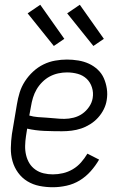

<svg xmlns="http://www.w3.org/2000/svg" viewBox="-20 -778 515 806"><path d="M202 8Q173 8 145.5 2.5Q118 -3 95 -17Q72 -31 56 -53Q40 -75 32.5 -101.5Q25 -128 25.5 -157Q26 -186 30 -215L51 -340Q55 -365 62.5 -389.5Q70 -414 84.5 -436.5Q99 -459 119 -477.5Q139 -496 162.5 -507.5Q186 -519 211.5 -523.5Q237 -528 261 -528Q285 -528 309 -524Q333 -520 353.5 -510.5Q374 -501 390.5 -485.5Q407 -470 416 -449.5Q425 -429 428.5 -405.5Q432 -382 428 -358Q425 -338 415.5 -319Q406 -300 391.5 -284Q377 -268 358.5 -256.5Q340 -245 320.5 -238.5Q301 -232 280.5 -229.5Q260 -227 240 -227Q203 -227 166 -228.5Q129 -230 94 -238L89 -206Q86 -186 85.5 -166Q85 -146 89.5 -127Q94 -108 103.5 -92.5Q113 -77 128.5 -66Q144 -55 163 -50.5Q182 -46 202 -46Q223 -46 244.5 -51Q266 -56 285.5 -67.5Q305 -79 320 -96Q335 -113 347 -133L396 -108Q381 -82 360.5 -59Q340 -36 314.5 -20.5Q289 -5 259.5 1.5Q230 8 202 8ZM250 -279Q269 -279 289 -284Q309 -289 325.5 -300.5Q342 -312 354 -329.5Q366 -347 369 -366Q373 -389 366 -411Q359 -433 343.5 -447.5Q328 -462 306.5 -468Q285 -474 261 -474Q243 -474 224.5 -470Q206 -466 189 -457Q172 -448 157.5 -433.5Q143 -419 133.5 -402.5Q124 -386 118.5 -368Q113 -350 110 -331L103 -293Q120 -288 138.5 -286.5Q157 -285 176 -284Q195 -283 213 -281Q231 -279 250 -279ZM372 -585 262 -722 315 -758 416 -615ZM206 -585 96 -722 149 -758 250 -615Z"/></svg>

Font: Iosevka QP Light
Style: Italic
Weight: 300
Italic angle: -9°
Designer: Belleve Invis
Foundry: Belleve Invis
Version: Version 20.0.0; ttfautohint (v1.8.4)